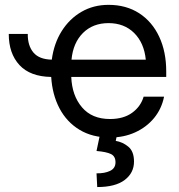

<svg xmlns="http://www.w3.org/2000/svg" viewBox="-20 -547 728 780"><path d="M15.6 -409.2H92.8Q92.3 -361.8 115.7 -333.7Q139.2 -305.7 190.4 -304.7Q199.2 -370.6 230.7 -420.7Q262.2 -470.7 311 -499Q359.9 -527.3 420.9 -527.3Q492.7 -527.3 545.4 -493.2Q598.1 -459 626.7 -397.9Q655.3 -336.9 655.3 -256.8V-234.4H269.5Q272.5 -158.7 313 -111.1Q353.5 -63.5 426.8 -63.5Q481.9 -63.5 516.8 -88.9Q551.8 -114.3 563.5 -154.3H646.5Q636.7 -105 606 -67.6Q575.2 -30.3 529.1 -9.3Q482.9 11.7 426.8 11.7Q355 11.7 303 -19.8Q251 -51.3 221.7 -106.9Q192.4 -162.6 188 -234.4Q102.5 -235.8 59.1 -282.7Q15.6 -329.6 15.6 -409.2ZM270.5 -304.7H572.3Q565.4 -373 524.9 -413.1Q484.4 -453.1 420.9 -453.1Q357.4 -453.1 317.1 -413.1Q276.9 -373 270.5 -304.7ZM386.7 -2.9H456.1L450.2 25.4Q478 29.8 501.2 48.8Q524.4 67.9 524.4 109.4Q524.4 155.3 486.6 184.1Q448.7 212.9 375 212.9L372.1 157.2Q405.3 157.7 427.2 147.2Q449.2 136.7 449.2 112.3Q449.2 87.9 430.9 78.9Q412.6 69.8 372.1 66.4Z"/></svg>

Font: Inter Display
Style: Regular
Weight: 400
Designer: Rasmus Andersson
Foundry: rsms
Version: Version 4.000;git-37864ae